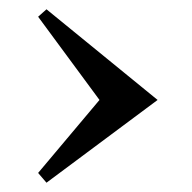

<svg xmlns="http://www.w3.org/2000/svg" viewBox="-20 -564 414 413"><path d="M62 -528 194 -349 62 -192 80 -171 319 -349 80 -544Z"/></svg>

Font: Amita
Style: Regular
Weight: 400
Designer: Eduardo Rodriguez Tunni, Modular Infotech, Brian J. Bonislawsky
Foundry: Eduardo Rodriguez Tunni, Modular Infotech, Brian J. Bonislawsky
Version: Version 1.004